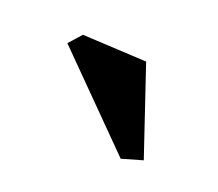

<svg xmlns="http://www.w3.org/2000/svg" viewBox="-57 -1000 493 434"><g transform="rotate(30 190.0 -782.5)"><path d="M283 -673 48 -839 69 -873 223 -892 330 -696Z"/></g></svg>

Font: Inknut Antiqua SemiBold
Style: Regular
Weight: 600
Designer: Claus Eggers Sørensen
Foundry: Claus Eggers Sørensen
Version: Version 1.003; ttfautohint (v1.8.2) -l 8 -r 50 -G 200 -x 14 